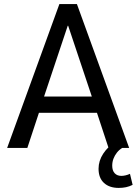

<svg xmlns="http://www.w3.org/2000/svg" viewBox="-20 -725 670 941"><path d="M15 0 271 -705H357L613 0H512L446 -200L485 -172H141L180 -200L114 0ZM312 -599 189 -231 173 -252H453L437 -231L314 -599ZM562 196Q516 196 489.5 171.5Q463 147 463 102Q463 63 486 28Q509 -7 549 -33L579 0Q564 9 553 23Q542 37 536 53Q530 69 530 87Q530 111 542 124Q554 137 575 137Q584 137 595 134.5Q606 132 617 127L630 181Q614 189 597.5 192.5Q581 196 562 196Z"/></svg>

Font: Nunito Sans 10pt Condensed SemiBold
Style: Regular
Weight: 600
Width: 3
Designer: Vernon Adams
Foundry: Vernon Adams
Version: Version 3.101;gftools[0.9.27]